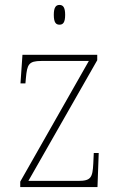

<svg xmlns="http://www.w3.org/2000/svg" viewBox="-20 -758 487 778"><path d="M221 -658C235 -658 244 -666 244 -698C244 -729 235 -738 221 -738C207 -738 198 -729 198 -698C198 -666 207 -658 221 -658ZM62 0H375L380 -138H360L358 -95C355 -39 349 -25 297 -25H95L374 -514V-536H71L63 -420H83L85 -442C90 -497 96 -511 148 -511H340L62 -22Z"/></svg>

Font: Noto Serif Sinhala SemiCondensed Thin
Style: Regular
Weight: 100
Width: 4
Designer: Jelle Bosma - Monotype Design Team
Foundry: Monotype Imaging Inc.
Version: Version 2.007